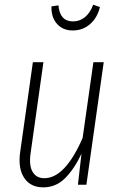

<svg xmlns="http://www.w3.org/2000/svg" viewBox="-20 -787 513 818"><path d="M199.2 -759.8 229 -764.2Q234.9 -695.8 291 -695.8Q320.3 -695.8 342.5 -714.4Q364.7 -732.9 377 -767.1L405.8 -756.8Q394.5 -710.9 363.5 -684.1Q332.5 -657.2 290 -657.2Q247.6 -657.2 222.7 -685.5Q197.8 -713.9 199.2 -759.8ZM164.1 11.2Q109.9 11.2 83 -29.3Q56.2 -69.8 65.9 -139.2L120.1 -522H165L110.8 -137.2Q102.5 -83.5 118.4 -55.7Q134.3 -27.8 168.9 -27.8Q257.3 -27.8 332 -199.2L377.9 -522H421.9L348.1 0H312L327.1 -131.8Q295.4 -65.4 256.6 -27.1Q217.8 11.2 164.1 11.2Z"/></svg>

Font: Fira Sans Compressed ExtraLight
Style: Italic
Weight: 250
Width: 3
Italic angle: -8°
Designer: Carrois Corporate & Edenspiekermann AG
Foundry: Carrois Corporate GbR & Edenspiekermann AG
Version: Version 4.203;PS 004.203;hotconv 1.0.88;makeotf.lib2.5.64775